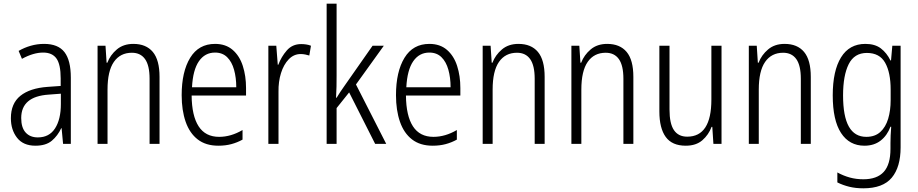

<svg xmlns="http://www.w3.org/2000/svg" viewBox="-20 -780 4976 1041"><path d="M219 -542Q295 -542 329.5 -497.5Q364 -453 364 -359V0H322L314 -85H312Q293 -44 261 -17Q229 10 172 10Q106 10 72.5 -33Q39 -76 39 -139Q39 -219 90.5 -260.5Q142 -302 238 -309L309 -314V-355Q309 -431 286 -463Q263 -495 214 -495Q161 -495 99 -461L81 -504Q112 -522 147 -532Q182 -542 219 -542ZM244 -267Q95 -257 95 -140Q95 -88 119 -61.5Q143 -35 185 -35Q247 -35 278.5 -84Q310 -133 310 -216V-272Z M703 -542Q772 -542 808.5 -498.5Q845 -455 845 -363V0H791V-353Q791 -425 766.5 -459.5Q742 -494 695 -494Q632 -494 597.5 -444.5Q563 -395 563 -294V0H509V-532H552L558 -440H562Q578 -482 613.5 -512Q649 -542 703 -542Z M1146 -542Q1204 -542 1241.5 -509.5Q1279 -477 1296.5 -422.5Q1314 -368 1314 -303V-262H1019Q1020 -152 1057 -95Q1094 -38 1168 -38Q1232 -38 1295 -75V-23Q1266 -7 1234 1.5Q1202 10 1164 10Q1096 10 1052 -24Q1008 -58 986.5 -120Q965 -182 965 -264Q965 -391 1011 -466.5Q1057 -542 1146 -542ZM1146 -495Q1091 -495 1058.5 -448Q1026 -401 1021 -307H1261Q1261 -359 1249 -402Q1237 -445 1211.5 -470Q1186 -495 1146 -495Z M1613 -541Q1626 -541 1640 -539Q1654 -537 1666 -532L1657 -479Q1647 -482 1635 -484.5Q1623 -487 1610 -487Q1573 -487 1545.5 -458.5Q1518 -430 1503.5 -383.5Q1489 -337 1490 -282V0H1435V-532H1478L1486 -429H1489Q1505 -472 1535 -506.5Q1565 -541 1613 -541Z M1805 -373Q1805 -341 1804.5 -311Q1804 -281 1802 -250H1805Q1815 -266 1825 -281.5Q1835 -297 1846 -312L2000 -532H2061L1910 -322L2074 0H2014L1873 -279L1805 -194V0H1751V-760H1805Z M2308 -542Q2366 -542 2403.5 -509.5Q2441 -477 2458.5 -422.5Q2476 -368 2476 -303V-262H2181Q2182 -152 2219 -95Q2256 -38 2330 -38Q2394 -38 2457 -75V-23Q2428 -7 2396 1.5Q2364 10 2326 10Q2258 10 2214 -24Q2170 -58 2148.5 -120Q2127 -182 2127 -264Q2127 -391 2173 -466.5Q2219 -542 2308 -542ZM2308 -495Q2253 -495 2220.5 -448Q2188 -401 2183 -307H2423Q2423 -359 2411 -402Q2399 -445 2373.5 -470Q2348 -495 2308 -495Z M2791 -542Q2860 -542 2896.5 -498.5Q2933 -455 2933 -363V0H2879V-353Q2879 -425 2854.5 -459.5Q2830 -494 2783 -494Q2720 -494 2685.5 -444.5Q2651 -395 2651 -294V0H2597V-532H2640L2646 -440H2650Q2666 -482 2701.5 -512Q2737 -542 2791 -542Z M3272 -542Q3341 -542 3377.5 -498.5Q3414 -455 3414 -363V0H3360V-353Q3360 -425 3335.5 -459.5Q3311 -494 3264 -494Q3201 -494 3166.5 -444.5Q3132 -395 3132 -294V0H3078V-532H3121L3127 -440H3131Q3147 -482 3182.5 -512Q3218 -542 3272 -542Z M3892 -532V0H3848L3842 -92H3838Q3822 -49 3788 -19.5Q3754 10 3698 10Q3624 10 3589.5 -37.5Q3555 -85 3555 -176V-532H3610V-186Q3610 -110 3634 -74.5Q3658 -39 3706 -39Q3837 -39 3837 -240V-532Z M4234 -542Q4303 -542 4339.5 -498.5Q4376 -455 4376 -363V0H4322V-353Q4322 -425 4297.5 -459.5Q4273 -494 4226 -494Q4163 -494 4128.5 -444.5Q4094 -395 4094 -294V0H4040V-532H4083L4089 -440H4093Q4109 -482 4144.5 -512Q4180 -542 4234 -542Z M4672 -542Q4724 -542 4756 -517.5Q4788 -493 4808 -452H4811L4818 -532H4863V19Q4863 126 4815 183.5Q4767 241 4661 241Q4619 241 4584.5 232.5Q4550 224 4520 209V155Q4553 173 4587.5 182.5Q4622 192 4661 192Q4735 192 4771.5 152Q4808 112 4808 27V-4Q4808 -24 4809 -46Q4810 -68 4812 -93H4808Q4790 -45 4754.5 -17.5Q4719 10 4667 10Q4585 10 4540 -59Q4495 -128 4495 -263Q4495 -396 4540 -469Q4585 -542 4672 -542ZM4680 -493Q4612 -493 4581.5 -432Q4551 -371 4551 -263Q4551 -149 4582.5 -93.5Q4614 -38 4677 -38Q4724 -38 4753 -64.5Q4782 -91 4795.5 -136Q4809 -181 4809 -237V-294Q4809 -387 4779 -440Q4749 -493 4680 -493Z"/></svg>

Font: Noto Sans Condensed Light
Style: Regular
Weight: 300
Width: 3
Designer: Monotype Design Team
Foundry: Monotype Imaging Inc.
Version: Version 2.013; ttfautohint (v1.8.4.7-5d5b)